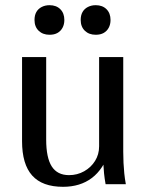

<svg xmlns="http://www.w3.org/2000/svg" viewBox="-20 -710 565 740"><path d="M223 10Q143 10 104 -33.5Q65 -77 65 -166V-490H158V-172Q158 -102 179.5 -68.5Q201 -35 246 -35Q278 -35 304.5 -50Q331 -65 346.5 -90Q362 -115 362 -146V-490H455V-125Q455 -103 456 -82.5Q457 -62 459 -42Q461 -22 465 0H387Q383 -22 381 -42Q379 -62 378 -82.5Q377 -103 377 -125L401 -126Q379 -58 334 -24Q289 10 223 10ZM349 -576Q323 -576 307 -591.5Q291 -607 291 -633Q291 -651 298 -663.5Q305 -676 318.5 -683Q332 -690 349 -690Q375 -690 390.5 -674.5Q406 -659 406 -633Q406 -616 399 -603Q392 -590 379.5 -583Q367 -576 349 -576ZM171 -576Q145 -576 129 -591.5Q113 -607 113 -633Q113 -651 120 -663.5Q127 -676 140.5 -683Q154 -690 171 -690Q197 -690 212.5 -674.5Q228 -659 228 -633Q228 -616 221 -603Q214 -590 201.5 -583Q189 -576 171 -576Z"/></svg>

Font: Sutasoma
Style: Regular
Weight: 400
Designer: Izhar Fathurrohim, Akbar Rohmanto, Arusyal Khofiqoini
Foundry: Kiwari Kolektiv
Version: Version 1.102